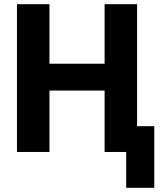

<svg xmlns="http://www.w3.org/2000/svg" viewBox="-20 -725 785 916"><path d="M582 171V0H483V-123H716V171ZM61 0V-705H216V-421H479V-705H634V0H479V-293H216V0Z"/></svg>

Font: Nunito Sans 12pt ExtraLight
Style: Weight 830 Width 84 Optical size 12.0 YTLC 445
Weight: 830
Width: 4
Designer: Vernon Adams
Foundry: Vernon Adams
Version: Version 3.101;gftools[0.9.27]